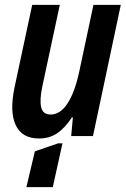

<svg xmlns="http://www.w3.org/2000/svg" viewBox="-20 -562 522 793"><path d="M141 10Q71 10 45 -45Q19 -100 40 -201L113 -542H227L155 -206Q143 -149 150 -119Q157 -89 189 -89Q229 -89 259 -135Q289 -181 307 -265L366 -542H479L364 0H274L281 -77H277Q248 -33 216 -11.5Q184 10 141 10ZM89 211 124 63 220 30H238L198 211Z"/></svg>

Font: Noto Sans Condensed SemiBold
Style: Italic
Weight: 600
Width: 3
Italic angle: -12°
Designer: Monotype Design Team
Foundry: Monotype Imaging Inc.
Version: Version 2.013; ttfautohint (v1.8.4.7-5d5b)